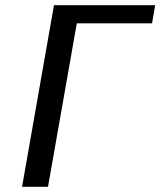

<svg xmlns="http://www.w3.org/2000/svg" viewBox="-20 -720 618 740"><path d="M65 0 188 -700H578L566 -630H276L165 0Z"/></svg>

Font: Scada
Style: Italic
Weight: 400
Italic angle: -10°
Designer: Jovanny Lemonad
Foundry: Jovanny Lemonad
Version: Version 4.100;PS 004.100;hotconv 1.0.88;makeotf.lib2.5.64775